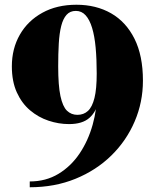

<svg xmlns="http://www.w3.org/2000/svg" viewBox="-20 -780 672 810"><path d="M105.5 10V-14.5Q173.5 -14.5 226.5 -46.5Q279.5 -78.5 315.8 -132.5Q352 -186.5 370.8 -253.5Q389.5 -320.5 389.5 -390L388 -470Q388 -530.5 383.5 -579.2Q379 -628 368.5 -662.5Q358 -697 341.2 -715.5Q324.5 -734 300 -734Q275.5 -734 260.8 -717.5Q246 -701 238.2 -670.2Q230.5 -639.5 228 -596.5Q225.5 -553.5 225.5 -500Q225.5 -419 235 -374.8Q244.5 -330.5 262.5 -313Q280.5 -295.5 306.5 -295.5Q333 -295.5 351 -312Q369 -328.5 378.5 -366.5Q388 -404.5 388 -470H408Q408 -405.5 397.5 -357.5Q387 -309.5 357.5 -283Q328 -256.5 271 -256.5Q227.5 -256.5 184.8 -270.8Q142 -285 107 -314.5Q72 -344 51 -390.2Q30 -436.5 30 -500Q30 -575 63.8 -633.8Q97.5 -692.5 158.8 -726.2Q220 -760 302.5 -760Q385.5 -760 448.8 -723.8Q512 -687.5 547.5 -616.2Q583 -545 583 -440Q583 -349 548.2 -267.8Q513.5 -186.5 449.8 -124Q386 -61.5 298.5 -25.8Q211 10 105.5 10Z"/></svg>

Font: Bodoni Moda 9pt ExtraBold
Style: Regular
Weight: 800
Designer: Owen Earl
Foundry: indestructible type
Version: Version 2.005